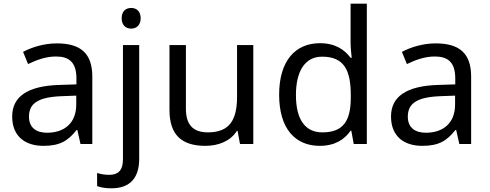

<svg xmlns="http://www.w3.org/2000/svg" viewBox="-20 -780 2653 1040"><path d="M288 -545C218 -545 152 -524 105 -499L132 -433C176 -454 227 -474 283 -474C353 -474 394 -444 394 -355V-323L303 -320C128 -315 46 -256 46 -149C46 -40 118 10 215 10C305 10 348 -17 395 -76H399L416 0H480V-365C480 -490 418 -545 288 -545ZM314 -259 393 -262V-214C393 -110 325 -61 235 -61C177 -61 137 -88 137 -148C137 -216 180 -254 314 -259Z M639 -681C639 -643 662 -625 691 -625C718 -625 742 -643 742 -681C742 -720 718 -737 691 -737C662 -737 639 -720 639 -681ZM583 240C688 240 734 180 734 80V-536H646V83C646 148 615 167 572 167C546 167 526 163 506 157V228C524 235 549 240 583 240Z M1352 -536H1264V-257C1264 -132 1225 -63 1106 -63C1025 -63 987 -105 987 -191V-536H898V-185C898 -49 964 10 1093 10C1162 10 1228 -15 1263 -71H1267L1280 0H1352Z M1712 10C1796 10 1847 -26 1879 -72H1883L1896 0H1967V-760H1879V-546C1879 -526 1883 -484 1885 -467H1879C1846 -511 1796 -546 1713 -546C1580 -546 1492 -451 1492 -267C1492 -83 1579 10 1712 10ZM1726 -63C1630 -63 1583 -137 1583 -265C1583 -392 1630 -473 1725 -473C1844 -473 1880 -399 1880 -266V-250C1880 -125 1839 -63 1726 -63Z M2340 -545C2270 -545 2204 -524 2157 -499L2184 -433C2228 -454 2279 -474 2335 -474C2405 -474 2446 -444 2446 -355V-323L2355 -320C2180 -315 2098 -256 2098 -149C2098 -40 2170 10 2267 10C2357 10 2400 -17 2447 -76H2451L2468 0H2532V-365C2532 -490 2470 -545 2340 -545ZM2366 -259 2445 -262V-214C2445 -110 2377 -61 2287 -61C2229 -61 2189 -88 2189 -148C2189 -216 2232 -254 2366 -259Z"/></svg>

Font: Noto Sans Caucasian Albanian
Style: Regular
Weight: 400
Designer: Monotype Design Team
Foundry: Monotype Imaging Inc.
Version: Version 2.005